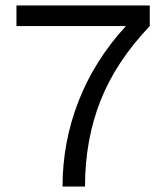

<svg xmlns="http://www.w3.org/2000/svg" viewBox="-20 -680 601 700"><path d="M526 -660V-585Q403 -456 346.5 -313Q290 -170 290 0H208Q208 -162 266.5 -311.5Q325 -461 439 -585H40V-660Z"/></svg>

Font: Work Sans
Style: Regular
Weight: 400
Designer: Wei Huang
Foundry: Wei Huang
Version: Version 1.500; ttfautohint (v1.6)